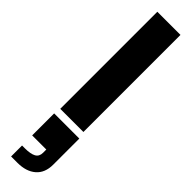

<svg xmlns="http://www.w3.org/2000/svg" viewBox="-362 -665 979 979"><g transform="rotate(45 128.0 -175.5)"><path d="M45 -700H212V0H45ZM39.5 38.5H221V226.5Q221 286 184.5 317.5Q148 349 85.5 349H39.5V270H59Q100.5 270 121 258.8Q141.5 247.5 141.5 220.5V197H39.5Z"/></g></svg>

Font: Overused Grotesk ExtraBold
Style: Regular
Weight: 800
Version: Version 0.004